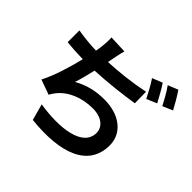

<svg xmlns="http://www.w3.org/2000/svg" viewBox="-209 -1111 1418 1418"><g transform="rotate(45 500.0 -402.0)"><path d="M739 -686C620 -660 493 -647 385 -642L393 -682C400 -715 405 -748 416 -783L275 -789C277 -756 276 -732 271 -689C269 -675 267 -658 263 -639C203 -640 130 -648 71 -658V-535C120 -530 178 -526 239 -525C213 -418 175 -292 129 -203L246 -161C255 -178 263 -191 274 -204C333 -279 434 -321 548 -321C645 -321 696 -271 696 -212C696 -66 477 -40 260 -75L295 53C615 87 830 7 830 -216C830 -342 723 -428 563 -428C472 -428 397 -410 317 -366C332 -411 347 -470 360 -527C489 -533 638 -550 741 -567ZM699 -788C727 -749 757 -689 778 -649L858 -683C839 -720 804 -783 779 -820ZM818 -833C846 -795 878 -737 899 -695L978 -729C960 -764 923 -828 897 -865Z"/></g></svg>

Font: Source Han Sans SC Bold
Style: Regular
Weight: 700
Designer: Ryoko NISHIZUKA (kana & ideographs); Paul D. Hunt (Latin, Greek & Cyrillic); Wenlong ZHANG (bopomofo); Sandoll Communica
Foundry: Adobe Systems Incorporated
Version: Version 1.001;PS 1.001;hotconv 1.0.78;makeotf.lib2.5.61930